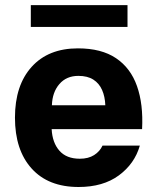

<svg xmlns="http://www.w3.org/2000/svg" viewBox="-20 -727 610 752"><path d="M479.4 -707H100.7V-621.5H479.4ZM182.3 -221.1H536.5Q541.6 -318.8 516.6 -389.7Q491.6 -460.7 434.4 -499.1Q377.3 -537.6 285.2 -537.6Q169.4 -537.6 104 -465.2Q38.6 -392.8 38.6 -266.2Q38.6 -139.3 103.9 -67Q169.1 5.4 287.7 5.4Q383.8 5.4 445.6 -40.1Q507.3 -85.6 527.7 -156.7H381.5Q371.1 -133.9 348.6 -119.6Q326 -105.3 292.7 -105.3Q240.3 -105.3 212.7 -136.7Q185.1 -168.1 182.3 -221.1ZM183.3 -314.6Q184.9 -365.8 212.6 -397.8Q240.2 -429.8 286.9 -429.8Q322.8 -429.8 345.6 -415.2Q368.4 -400.6 379.8 -374.6Q391.3 -348.6 392.5 -314.6Z"/></svg>

Font: Estedad-FD VF
Style: Regular
Weight: 100
Designer: Amin Abedi
Version: Version 7.3